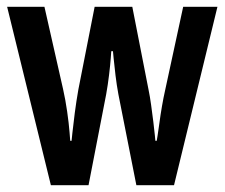

<svg xmlns="http://www.w3.org/2000/svg" viewBox="-20 -546 662 566"><path d="M130 0 1 -526H111L166 -283Q173 -252 178 -217Q183 -182 185 -156.5Q187 -131 187 -131H191Q191 -131 193.5 -155Q196 -179 200.5 -213.5Q205 -248 211 -282L259 -526H370L418 -281Q422 -262 425.5 -236.5Q429 -211 432 -187Q435 -163 436.5 -147Q438 -131 438 -131H442Q442 -131 444.5 -146Q447 -161 450 -184Q453 -207 457.5 -233Q462 -259 467 -281L520 -526H621L493 0H382L329 -268Q324 -295 320.5 -324Q317 -353 315 -374Q313 -395 313 -395H308Q308 -395 306.5 -374.5Q305 -354 301.5 -325Q298 -296 293 -268L241 0Z"/></svg>

Font: Archivo Narrow SemiBold
Style: Regular
Weight: 600
Designer: Hector Gatti
Foundry: Omnibus-Type
Version: Version 3.002